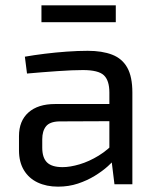

<svg xmlns="http://www.w3.org/2000/svg" viewBox="-20 -689 589 718"><path d="M308 -499Q362 -499 399.5 -484.5Q437 -470 456 -436Q475 -402 475 -343V0H408L395 -106L389 -117V-343Q389 -388 368.5 -407.5Q348 -427 290 -427Q252 -427 194.5 -423Q137 -419 81 -414L73 -477Q107 -483 147.5 -488Q188 -493 230 -496Q272 -499 308 -499ZM435 -300 434 -236 201 -235Q166 -234 152 -216.5Q138 -199 138 -168V-137Q138 -99 156 -81.5Q174 -64 214 -64Q242 -64 277.5 -74.5Q313 -85 349 -107Q385 -129 415 -163V-100Q404 -86 383.5 -67.5Q363 -49 334.5 -31.5Q306 -14 271.5 -2.5Q237 9 197 9Q154 9 121 -6.5Q88 -22 69.5 -52.5Q51 -83 51 -127V-180Q51 -237 86.5 -268.5Q122 -300 186 -300ZM413 -669V-606H135V-669Z"/></svg>

Font: Exo 2
Style: Regular
Weight: 400
Designer: Natanael Gama
Foundry: Natanael Gama
Version: Version 2.010